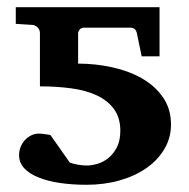

<svg xmlns="http://www.w3.org/2000/svg" viewBox="-20 -508 532 540"><path d="M378.4 -349.6 365.7 -411.1Q364.7 -418.9 360.4 -424.6Q356 -430.2 346.2 -430.2H216.8Q208.5 -430.2 204.1 -424.8Q199.7 -419.4 199.7 -414.6V-329.1Q248.5 -329.1 295.4 -318.8Q342.3 -308.6 379.2 -287.6Q416 -266.6 438.5 -234.1Q460.9 -201.7 460.9 -157.7Q460.9 -120.6 442.6 -89.4Q424.3 -58.1 392.3 -35.6Q360.4 -13.2 316.9 -0.7Q273.4 11.7 223.1 11.7Q183.1 11.7 148.7 6.6Q114.3 1.5 88.6 -8.8Q63 -19 48.3 -34.7Q33.7 -50.3 33.7 -71.8Q33.7 -84 38.1 -95Q42.5 -106 50.3 -114.3Q58.1 -122.6 68.1 -127.4Q78.1 -132.3 89.4 -132.3Q92.8 -132.3 97.7 -131.8Q102.5 -131.3 107.7 -130.6Q112.8 -129.9 116.7 -129.2Q120.6 -128.4 122.1 -127.9L176.3 -50.8Q186.5 -46.9 199.7 -44.7Q212.9 -42.5 224.1 -42.5Q237.3 -42.5 253.7 -47.1Q270 -51.8 284.4 -63.2Q298.8 -74.7 308.6 -93.5Q318.4 -112.3 318.4 -140.1Q318.4 -176.8 300.8 -200.9Q283.2 -225.1 252.7 -239.5Q222.2 -253.9 180.9 -259.5Q139.6 -265.1 92.3 -265.1V-415Q92.3 -424.8 85.2 -431.4Q78.1 -438 70.3 -438L24.4 -440.9V-487.8H428.7V-349.6Z"/></svg>

Font: Charis SIL APac
Style: Bold
Weight: 700
Foundry: SIL International
Version: Version 5.000